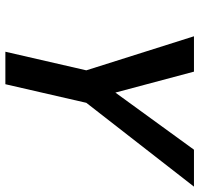

<svg xmlns="http://www.w3.org/2000/svg" viewBox="-34 -726 760 733"><g transform="rotate(90 346.5 -360.0)"><path d="M178 0 249 -309 119 -720H254L334 -420L552 -720H693L373 -309L302 0Z"/></g></svg>

Font: Instrument Sans SemiCondensed SemiBold Italic
Style: Regular
Weight: 600
Width: 4
Italic angle: -13°
Designer: Rodrigo Fuenzalida
Foundry: fragTYPE
Version: Version 1.000; ttfautohint (v1.8.4.7-5d5b);gftools[0.9.28]